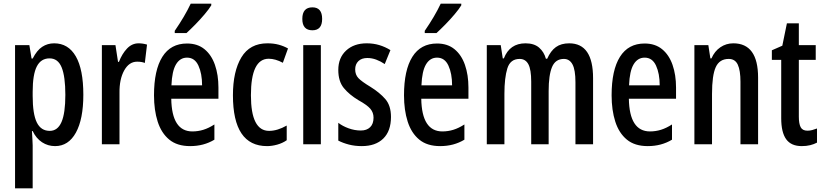

<svg xmlns="http://www.w3.org/2000/svg" viewBox="-20 -786 4486 1046"><path d="M275 -550Q352 -550 393 -479Q434 -408 434 -270Q434 -137 393.5 -63.5Q353 10 280 10Q241 10 209 -11Q177 -32 158 -72H154Q155 -48 156.5 -28.5Q158 -9 158 6V240H62V-540H140L152 -467H158Q181 -512 210 -531Q239 -550 275 -550ZM250 -468Q203 -468 180.5 -424Q158 -380 158 -286V-263Q158 -165 180.5 -119Q203 -73 251 -73Q294 -73 315 -121Q336 -169 336 -269Q336 -369 316 -418.5Q296 -468 250 -468Z M735 -550Q758 -550 781 -543L769 -443Q752 -450 727 -450Q683 -450 656.5 -402Q630 -354 631 -280V0H535V-540H609L623 -449H628Q645 -493 672 -521.5Q699 -550 735 -550Z M999 -549Q1056 -549 1094 -518Q1132 -487 1151 -432.5Q1170 -378 1170 -309V-248H913Q916 -70 1028 -70Q1059 -70 1088 -79Q1117 -88 1148 -108V-25Q1090 10 1016 10Q945 10 902 -25.5Q859 -61 839 -123.5Q819 -186 819 -267Q819 -404 864.5 -476.5Q910 -549 999 -549ZM999 -472Q961 -472 939 -435.5Q917 -399 914 -321H1081Q1081 -385 1061 -428.5Q1041 -472 999 -472ZM1131 -757Q1119 -737 1095 -708.5Q1071 -680 1044 -652.5Q1017 -625 996 -606H932V-618Q987 -698 1019 -766H1131Z M1435 10Q1249 10 1249 -267Q1249 -397 1295 -473.5Q1341 -550 1437 -550Q1471 -550 1498.5 -542.5Q1526 -535 1549 -522L1521 -444Q1480 -466 1444 -466Q1347 -466 1347 -267Q1347 -73 1446 -73Q1491 -73 1542 -102V-22Q1519 -6 1490 2Q1461 10 1435 10Z M1682 -746Q1735 -746 1735 -683Q1735 -621 1682 -621Q1627 -621 1627 -683Q1627 -746 1682 -746ZM1728 -540V0H1632V-540Z M2110 -149Q2110 -72 2068 -31Q2026 10 1951 10Q1913 10 1880.5 1.5Q1848 -7 1823 -20V-117Q1846 -99 1879 -87Q1912 -75 1946 -75Q1978 -75 1996.5 -93Q2015 -111 2015 -145Q2015 -173 1997.5 -193.5Q1980 -214 1933 -240Q1883 -270 1853 -306.5Q1823 -343 1823 -405Q1823 -471 1865.5 -510.5Q1908 -550 1978 -550Q2014 -550 2046 -540.5Q2078 -531 2107 -513L2076 -437Q2054 -452 2030 -461Q2006 -470 1981 -470Q1950 -470 1932.5 -453Q1915 -436 1915 -408Q1915 -379 1932.5 -360.5Q1950 -342 1998 -313Q2048 -282 2079 -246.5Q2110 -211 2110 -149Z M2361 -549Q2418 -549 2456 -518Q2494 -487 2513 -432.5Q2532 -378 2532 -309V-248H2275Q2278 -70 2390 -70Q2421 -70 2450 -79Q2479 -88 2510 -108V-25Q2452 10 2378 10Q2307 10 2264 -25.5Q2221 -61 2201 -123.5Q2181 -186 2181 -267Q2181 -404 2226.5 -476.5Q2272 -549 2361 -549ZM2361 -472Q2323 -472 2301 -435.5Q2279 -399 2276 -321H2443Q2443 -385 2423 -428.5Q2403 -472 2361 -472ZM2493 -757Q2481 -737 2457 -708.5Q2433 -680 2406 -652.5Q2379 -625 2358 -606H2294V-618Q2349 -698 2381 -766H2493Z M3081 -550Q3211 -550 3211 -360V0H3115V-338Q3115 -405 3099 -435Q3083 -465 3052 -465Q3006 -465 2987.5 -421Q2969 -377 2969 -290V0H2874V-341Q2874 -407 2858.5 -436Q2843 -465 2811 -465Q2760 -465 2744 -413.5Q2728 -362 2728 -275V0H2632V-540H2708L2719 -468H2725Q2757 -550 2843 -550Q2890 -550 2917 -526.5Q2944 -503 2954 -466H2961Q2980 -509 3008.5 -529.5Q3037 -550 3081 -550Z M3492 -549Q3549 -549 3587 -518Q3625 -487 3644 -432.5Q3663 -378 3663 -309V-248H3406Q3409 -70 3521 -70Q3552 -70 3581 -79Q3610 -88 3641 -108V-25Q3583 10 3509 10Q3438 10 3395 -25.5Q3352 -61 3332 -123.5Q3312 -186 3312 -267Q3312 -404 3357.5 -476.5Q3403 -549 3492 -549ZM3492 -472Q3454 -472 3432 -435.5Q3410 -399 3407 -321H3574Q3574 -385 3554 -428.5Q3534 -472 3492 -472Z M3975 -550Q4110 -550 4110 -363V0H4014V-341Q4014 -402 3999.5 -433.5Q3985 -465 3950 -465Q3900 -465 3879.5 -420.5Q3859 -376 3859 -274V0H3763V-540H3839L3850 -468H3856Q3873 -507 3904.5 -528.5Q3936 -550 3975 -550Z M4379 -74Q4392 -74 4405 -77.5Q4418 -81 4431 -86V-9Q4414 0 4393.5 5Q4373 10 4348 10Q4290 10 4263 -27.5Q4236 -65 4236 -142V-460H4185V-512L4242 -537L4267 -659H4332V-540H4424V-460H4332V-150Q4332 -112 4342 -93Q4352 -74 4379 -74Z"/></svg>

Font: Noto Sans Lao UI ExtCond Med
Style: Regular
Weight: 500
Width: 2
Designer: Monotype Design Team
Foundry: Monotype Imaging Inc.
Version: Version 2.000; ttfautohint (v1.8.4.7-5d5b)